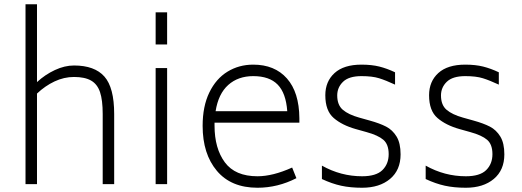

<svg xmlns="http://www.w3.org/2000/svg" viewBox="-20 -866 2454 903"><path d="M517 -330V0H463V-330Q463 -395 450.5 -432.5Q438 -470 408.5 -487Q379 -504 328 -504Q281 -504 236.5 -483Q192 -462 154 -426V0H100V-846H154V-480Q192 -515 238 -536.5Q284 -558 328 -558Q425 -558 471 -506Q517 -454 517 -330Z M712 -808H766V-657H712ZM712 -546H766V0H712Z M989 -275Q989 -168 1037.5 -102.5Q1086 -37 1191 -37Q1263 -37 1354 -78L1374 -28Q1286 17 1191 17Q1067 17 1000 -62.5Q933 -142 933 -274Q933 -366 964.5 -431Q996 -496 1050 -529Q1104 -562 1171 -562Q1272 -562 1329.5 -497Q1387 -432 1388 -310V-289H989ZM994 -343H1331Q1325 -428 1286 -468Q1247 -508 1171 -508Q1100 -508 1053.5 -466.5Q1007 -425 994 -343Z M1494 -24V-87Q1583 -37 1683 -37Q1749 -37 1778.5 -66Q1808 -95 1808 -141Q1808 -187 1783 -208.5Q1758 -230 1703 -245L1653 -259Q1589 -277 1549.5 -311Q1510 -345 1510 -418Q1510 -483 1553.5 -522.5Q1597 -562 1680 -562Q1728 -562 1764 -553Q1800 -544 1838 -526V-468Q1795 -488 1763 -498Q1731 -508 1680 -508Q1621 -508 1593.5 -481.5Q1566 -455 1566 -417Q1566 -372 1592.5 -349.5Q1619 -327 1669 -313L1719 -299Q1766 -286 1796 -270.5Q1826 -255 1845 -224Q1864 -193 1864 -140Q1864 -66 1814.5 -24.5Q1765 17 1683 17Q1628 17 1584.5 7.5Q1541 -2 1494 -24Z M1982 -24V-87Q2071 -37 2171 -37Q2237 -37 2266.5 -66Q2296 -95 2296 -141Q2296 -187 2271 -208.5Q2246 -230 2191 -245L2141 -259Q2077 -277 2037.5 -311Q1998 -345 1998 -418Q1998 -483 2041.5 -522.5Q2085 -562 2168 -562Q2216 -562 2252 -553Q2288 -544 2326 -526V-468Q2283 -488 2251 -498Q2219 -508 2168 -508Q2109 -508 2081.5 -481.5Q2054 -455 2054 -417Q2054 -372 2080.5 -349.5Q2107 -327 2157 -313L2207 -299Q2254 -286 2284 -270.5Q2314 -255 2333 -224Q2352 -193 2352 -140Q2352 -66 2302.5 -24.5Q2253 17 2171 17Q2116 17 2072.5 7.5Q2029 -2 1982 -24Z"/></svg>

Font: Biryani UltraLight
Style: Regular
Weight: 250
Designer: Dan Reynolds and Mathieu Réguer
Foundry: Dan Reynolds and Mathieu Réguer
Version: Version 1.003; ttfautohint (v1.1) -l 5 -r 5 -G 72 -x 0 -D la